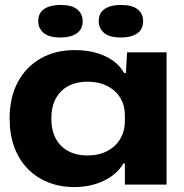

<svg xmlns="http://www.w3.org/2000/svg" viewBox="-20 -748 744 778"><path d="M282 10Q223 10 174.5 -9.5Q126 -29 91 -65.5Q56 -102 37.5 -153Q19 -204 19 -268Q19 -353 52 -415Q85 -477 144.5 -511Q204 -545 282 -545Q334 -545 373 -533Q412 -521 440 -500.5Q468 -480 483 -452H490L495 -536H655V0H486V-86H480Q455 -42 401.5 -16Q348 10 282 10ZM334 -118Q381 -118 415.5 -136.5Q450 -155 468 -186.5Q486 -218 486 -256V-282Q486 -320 468 -350.5Q450 -381 415.5 -399Q381 -417 334 -417Q291 -417 258 -400Q225 -383 206.5 -349.5Q188 -316 188 -268Q188 -220 206 -186.5Q224 -153 257 -135.5Q290 -118 334 -118ZM470 -596Q424 -596 402 -614.5Q380 -633 380 -662Q380 -696 404.5 -712Q429 -728 470 -728Q516 -728 538 -710Q560 -692 560 -662Q560 -629 535.5 -612.5Q511 -596 470 -596ZM225 -596Q179 -596 157 -614.5Q135 -633 135 -662Q135 -696 159.5 -712Q184 -728 225 -728Q271 -728 293 -710Q315 -692 315 -662Q315 -629 290.5 -612.5Q266 -596 225 -596Z"/></svg>

Font: Mona Sans Expanded
Style: Bold
Weight: 700
Width: 7
Designer: Deni Anggara
Foundry: GitHub
Version: Version 2.000